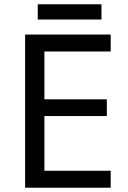

<svg xmlns="http://www.w3.org/2000/svg" viewBox="-20 -875 596 895"><path d="M496 0H97V-714H496V-635H187V-412H478V-334H187V-79H496ZM453 -855V-784H156V-855Z"/></svg>

Font: Noto Sans Batak
Style: Regular
Weight: 400
Designer: Monotype Design Team
Foundry: Monotype Imaging Inc.
Version: Version 2.002; ttfautohint (v1.8.4.7-5d5b)